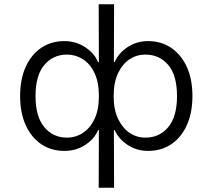

<svg xmlns="http://www.w3.org/2000/svg" viewBox="-20 -697 993 897"><path d="M441 180 442 -89H438Q422 -49 379 -20.5Q336 8 281 8Q219 8 172.5 -23.5Q126 -55 100 -112.5Q74 -170 74 -248Q74 -327 100 -384.5Q126 -442 172.5 -473.5Q219 -505 281 -505Q335 -505 378 -476.5Q421 -448 438 -407H442L441 -677H513L512 -407H516Q533 -448 575.5 -476.5Q618 -505 672 -505Q734 -505 780.5 -473Q827 -441 853 -384Q879 -327 879 -248Q879 -170 853 -112.5Q827 -55 780.5 -23.5Q734 8 672 8Q618 8 575.5 -20.5Q533 -49 516 -89H512L513 180ZM293 -54Q333 -54 367 -76Q401 -98 421.5 -141Q442 -184 442 -248Q442 -313 421.5 -356Q401 -399 367 -420.5Q333 -442 293 -442Q228 -442 187 -393.5Q146 -345 146 -248Q146 -152 187 -103Q228 -54 293 -54ZM659 -54Q725 -54 766 -103Q807 -152 807 -248Q807 -345 766 -393.5Q725 -442 659 -442Q619 -442 586 -420.5Q553 -399 532 -356Q511 -313 511 -248Q511 -184 532 -141Q553 -98 586 -76Q619 -54 659 -54Z"/></svg>

Font: Nunito Sans 6pt Light
Style: Regular
Weight: 300
Version: Version 3.101;gftools[0.9.27]